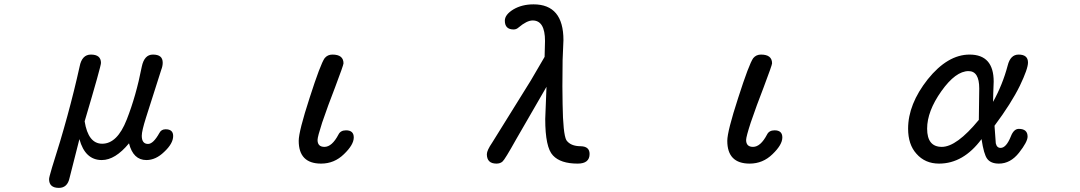

<svg xmlns="http://www.w3.org/2000/svg" viewBox="-20 -742 5040 896"><path d="M209 93.8Q209 85.9 222.7 40Q301.8 -206.1 351.6 -431.6Q362.3 -487.3 404.3 -487.3Q451.2 -487.3 451.2 -448.2Q451.2 -432.6 375 -175.8Q391.6 -71.3 457 -71.3Q527.3 -71.3 571.3 -183.6Q615.2 -294.9 641.6 -430.7Q653.3 -487.3 693.4 -487.3Q716.8 -487.3 728 -478Q739.3 -468.8 739.3 -449.2Q739.3 -433.6 732.4 -416L661.1 -192.4Q641.6 -130.9 641.6 -108.4Q641.6 -70.3 670.9 -70.3Q695.3 -70.3 723.6 -121.1Q732.4 -138.7 752.9 -138.7Q788.1 -138.7 788.1 -107.4Q788.1 -72.3 746.1 -33.2Q707 4.9 663.1 4.9Q601.6 4.9 582 -73.2Q517.6 4.9 455.1 4.9Q377 4.9 350.6 -92.8L304.7 87.9Q294.9 134.8 254.9 134.8Q209 134.8 209 93.8Z M1374 -85Q1374 -128.9 1424.8 -285.2Q1475.6 -443.4 1495.1 -470.7Q1508.8 -487.3 1531.2 -487.3Q1583 -487.3 1583 -446.3Q1583 -438.5 1543.9 -335Q1510.7 -250 1483.4 -169.9Q1461.9 -103.5 1461.9 -88.9Q1461.9 -56.6 1494.1 -56.6Q1529.3 -56.6 1559.6 -114.3Q1569.3 -133.8 1594.7 -133.8Q1630.9 -133.8 1630.9 -100.6Q1630.9 -66.4 1585 -22.5Q1540 21.5 1478.5 21.5Q1374 21.5 1374 -85Z M2252 -22.5Q2252 -40 2277.3 -77.1L2457 -366.2L2521.5 -476.6L2523.4 -550.8Q2523.4 -646.5 2465.8 -646.5Q2438.5 -646.5 2399.4 -613.3Q2389.6 -604.5 2377 -604.5Q2335.9 -604.5 2335.9 -645.5Q2335.9 -673.8 2376 -698.2Q2416 -721.7 2469.7 -721.7Q2609.4 -721.7 2609.4 -554.7L2605.5 -460.9L2604.5 -338.9L2605.5 -255.9Q2607.4 -117.2 2623 -87.9Q2642.6 -59.6 2690.4 -59.6Q2731.4 -58.6 2731.4 -23.4Q2731.4 21.5 2675.8 21.5Q2595.7 21.5 2560.5 -16.6Q2524.4 -53.7 2524.4 -186.5L2530.3 -336.9L2388.7 -91.8Q2335.9 2.9 2325.2 11.7Q2314.5 21.5 2296.9 21.5Q2252 21.5 2252 -22.5Z M3374 -85Q3374 -128.9 3424.8 -285.2Q3475.6 -443.4 3495.1 -470.7Q3508.8 -487.3 3531.2 -487.3Q3583 -487.3 3583 -446.3Q3583 -438.5 3543.9 -335Q3510.7 -250 3483.4 -169.9Q3461.9 -103.5 3461.9 -88.9Q3461.9 -56.6 3494.1 -56.6Q3529.3 -56.6 3559.6 -114.3Q3569.3 -133.8 3594.7 -133.8Q3630.9 -133.8 3630.9 -100.6Q3630.9 -66.4 3585 -22.5Q3540 21.5 3478.5 21.5Q3374 21.5 3374 -85Z M4256.8 -24.4Q4217.8 -67.4 4217.8 -141.6Q4217.8 -255.9 4309.6 -372.1Q4402.3 -487.3 4504.9 -487.3Q4617.2 -487.3 4617.2 -361.3L4615.2 -306.6L4614.3 -266.6Q4659.2 -347.7 4682.6 -436.5Q4695.3 -487.3 4733.4 -487.3Q4777.3 -487.3 4777.3 -450.2Q4777.3 -420.9 4739.3 -341.8Q4699.2 -259.8 4621.1 -155.3L4627 -73.2Q4631.8 -51.8 4649.4 -51.8Q4675.8 -51.8 4697.3 -105.5Q4710.9 -140.6 4734.4 -140.6Q4775.4 -140.6 4775.4 -104.5Q4775.4 -80.1 4735.4 -29.3Q4695.3 21.5 4641.6 21.5Q4603.5 21.5 4586.9 -1Q4571.3 -21.5 4560.5 -92.8Q4475.6 21.5 4362.3 21.5Q4296.9 21.5 4256.8 -24.4ZM4547.9 -182.6 4549.8 -329.1Q4549.8 -410.2 4500 -410.2Q4439.5 -410.2 4373 -316.4Q4306.6 -222.7 4306.6 -141.6Q4306.6 -56.6 4375 -56.6Q4444.3 -56.6 4547.9 -182.6Z"/></svg>

Font: YuPearl-Regular
Style: Regular
Weight: 400
Designer: Max Yao
Foundry: Max-Everyday
Version: Version 1.011; ttfautohint (v1.8.3)